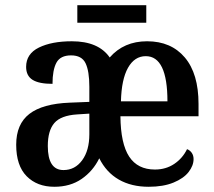

<svg xmlns="http://www.w3.org/2000/svg" viewBox="-20 -705 821 735"><path d="M42 -151Q42 -230 92.5 -269Q143 -308 247 -312L322 -315V-373Q322 -433 307.5 -463Q293 -493 252 -493Q211 -493 196 -465Q181 -437 181 -384Q129 -384 104.5 -399.5Q80 -415 80 -449Q80 -499 129 -523Q178 -547 255 -547Q357 -547 400 -485Q454 -547 543 -547Q635 -547 687.5 -485Q740 -423 740 -307V-260H441Q442 -155 474.5 -105.5Q507 -56 573 -56Q615 -56 647 -77.5Q679 -99 696 -134Q707 -130 714 -120Q721 -110 721 -96Q721 -71 702 -46.5Q683 -22 644 -6Q605 10 549 10Q483 10 435 -17.5Q387 -45 360 -99Q336 -50 292.5 -20Q249 10 188 10Q122 10 82 -30.5Q42 -71 42 -151ZM621 -317Q621 -490 538 -490Q495 -490 470 -445.5Q445 -401 443 -317ZM322 -191V-270L275 -267Q213 -263 188 -234Q163 -205 163 -146Q163 -54 223 -54Q267 -54 294.5 -91.5Q322 -129 322 -191ZM276 -685H540V-618H276Z"/></svg>

Font: Noto Serif NarrowSemiBold
Style: Regular
Weight: 600
Width: 4
Designer: Monotype Design Team
Foundry: Monotype Imaging Inc.
Version: Version 1.001